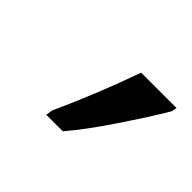

<svg xmlns="http://www.w3.org/2000/svg" viewBox="-56 -800 345 345"><g transform="rotate(45 117.0 -627.0)"><path d="M79 -553Q115 -632 144 -714H234L232 -704Q212 -670 178 -619.5Q144 -569 119 -540H77Z"/></g></svg>

Font: Noto Serif Narrow
Style: Italic
Weight: 400
Width: 4
Italic angle: -12°
Designer: Monotype Design Team
Foundry: Monotype Imaging Inc.
Version: Version 1.001